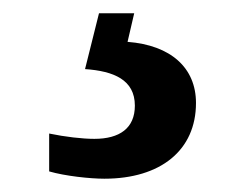

<svg xmlns="http://www.w3.org/2000/svg" viewBox="-20 -29 373 289"><path d="M137 240C222 240 275 197 275 126C275 73 237 39 172 34L182 -9H129L108 75C151 78 183 91 183 130C183 164 160 180 122 180C104 180 78 177 54 172V229C78 236 116 240 137 240Z"/></svg>

Font: Noto Serif SemiBold
Style: Regular
Weight: 600
Designer: Monotype Design Team
Foundry: Monotype Imaging Inc.
Version: Version 2.013